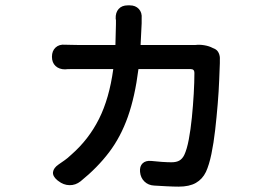

<svg xmlns="http://www.w3.org/2000/svg" viewBox="-20 -641 1040 717"><path d="M781 -459Q792 -454 797 -442.5Q802 -431 801 -419Q801 -415 801 -412.5Q801 -410 801 -405Q800 -381 798.5 -341Q797 -301 793 -252.5Q789 -204 783.5 -155.5Q778 -107 769.5 -66Q761 -25 749 1Q736 28 711.5 42Q687 56 647 56Q629 56 600 54.5Q571 53 556 52Q534 51 519.5 37Q505 23 503 1Q501 -20 512.5 -31Q524 -42 545 -40Q561 -38 583.5 -36.5Q606 -35 620 -35Q639 -35 650 -41.5Q661 -48 668 -62Q678 -83 685 -120Q692 -157 696.5 -202Q701 -247 703.5 -291Q706 -335 706 -369Q706 -383 692 -383H497Q484 -280 457.5 -205Q431 -130 387.5 -72.5Q344 -15 281 36Q262 51 239.5 50.5Q217 50 198 35L194 32Q176 17 178 1.5Q180 -14 199 -27Q213 -37 222 -43Q231 -49 247 -64Q311 -120 349.5 -196.5Q388 -273 403 -383H272Q256 -383 243.5 -383Q231 -383 223 -382Q201 -382 187.5 -394.5Q174 -407 174 -429Q174 -451 187.5 -463.5Q201 -476 223 -474Q231 -474 245 -473.5Q259 -473 272 -473H411L413 -551Q413 -565 413 -566Q413 -567 412 -571Q411 -594 423 -607.5Q435 -621 457 -621H465Q486 -621 498.5 -607.5Q511 -594 509 -572Q509 -568 509 -565Q509 -562 509 -554L505 -473H689Q697 -473 701.5 -473Q706 -473 710 -473Q725 -475 743 -472Q761 -469 774 -462Z"/></svg>

Font: Chiron GoRound TC M
Style: Regular
Weight: 500
Designer: Ryoko NISHIZUKA 西塚涼子 (kana, bopomofo & ideographs); Paul D. Hunt (Latin, Greek & Cyrillic); Sandoll Communications 산돌커뮤니
Foundry: Adobe
Version: Version 1.000;hotconv 1.1.1;makeotfexe 2.6.0